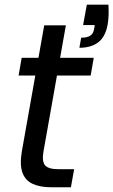

<svg xmlns="http://www.w3.org/2000/svg" viewBox="-20 -793 480 813"><path d="M347.7 -773.2H439.2Q440.5 -746.7 439.8 -727.9Q439.2 -709.2 435.7 -688.4Q426.2 -636.8 396 -613.8Q365.8 -590.7 316.2 -590.7L323.7 -633.4Q349 -633.4 362 -641.9Q375 -650.4 378.2 -668.6L381.2 -687H331.9ZM72.2 -150.3 167.2 -685.6H258.9L163.9 -150.3Q157 -109 171 -92.8Q185.1 -76.6 227.2 -76.6H294L280.2 0H197.8Q149.5 0 118.1 -14.6Q86.7 -29.3 74.9 -62.3Q63.2 -95.3 72.2 -150.3ZM363.9 -473.2H58.7L71.8 -548.3H377Z"/></svg>

Font: Poppins Variable
Style: Italic
Weight: 100
Italic angle: -10°
Designer: Jonny Pinhorn
Foundry: Indian Type Foundry
Version: Version 6.000